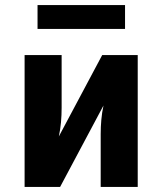

<svg xmlns="http://www.w3.org/2000/svg" viewBox="-20 -737 640 757"><path d="M77 0V-520H223V-312Q223 -283 220.5 -255Q218 -227 212 -199L383 -520H523V0H377V-208Q377 -237 379.5 -265Q382 -293 388 -321L217 0ZM128 -623V-717H473V-623Z"/></svg>

Font: Iosevka Heavy Extended
Style: Regular
Weight: 900
Width: 7
Monospace: yes
Designer: Belleve Invis
Foundry: Belleve Invis
Version: Version 32.5.0; ttfautohint (v1.8.4)